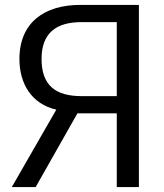

<svg xmlns="http://www.w3.org/2000/svg" viewBox="-20 -761 667 781"><path d="M545 -741H305C163 -741 59 -671 59 -521C59 -421 108 -338 209 -315L28 0H125L295 -300H455V0H545ZM311 -370C207 -370 149 -413 149 -521C149 -627 209 -671 311 -671H455V-370Z"/></svg>

Font: Cheyenne Sans
Style: Regular
Weight: 400
Designer: The Public Sans project authors (U.S. Web Design System), Libre Franklin designed by Pablo Impallari and Rodrigo Fuenzal
Foundry: The Cheyenne Sans Project Authors
Version: Version 2.007